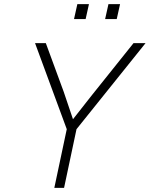

<svg xmlns="http://www.w3.org/2000/svg" viewBox="-20 -906 722 926"><path d="M302 -283 149 -698H201L287 -464L332 -331L420 -443L624 -698H682L349 -283L289 0H242ZM503 -886H559L543 -814H487ZM353 -886H409L393 -814H337Z"/></svg>

Font: Azeret Mono Thin
Style: Italic
Weight: 100
Italic angle: -12°
Designer: Martin Vácha
Foundry: Displaay
Version: Version 1.000; Glyphs 3.0.3, build 3074